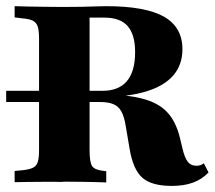

<svg xmlns="http://www.w3.org/2000/svg" viewBox="-20 -591 696 622"><path d="M0 -260.5V-296.8H187.9V-260.5ZM106.5 -145.2V-465.3Q106.5 -491.1 102.4 -504.4Q98.4 -517.7 86.7 -523.8Q75 -529.8 52.4 -531.5L27.4 -534.7V-571Q46 -570.2 71.8 -569.8Q97.6 -569.4 125 -569Q152.4 -568.5 176.6 -568.5H187.9Q221 -568.5 245.2 -569Q269.4 -569.4 288.3 -570.2Q307.3 -571 323.4 -571Q450.8 -571 510.9 -537.1Q571 -503.2 571 -431.5Q571 -380.6 541.1 -346.4Q511.3 -312.1 452.4 -294.4Q393.5 -276.6 306.5 -276.6H197.6V-296.8H312.1Q364.5 -296.8 391.1 -328.2Q417.7 -359.7 417.7 -421.8Q417.7 -479 393.5 -506.5Q369.4 -533.9 318.5 -533.9H270.2V-145.2ZM536.3 11.3Q471.8 11.3 441.5 -14.9Q411.3 -41.1 400 -108.1L387.1 -183.9Q382.3 -213.7 373 -230.2Q363.7 -246.8 347.2 -253.6Q330.6 -260.5 304.8 -260.5H204V-285.5H299.2Q384.7 -285.5 438.3 -272.2Q491.9 -258.9 521 -228.2Q550 -197.6 562.9 -144.4L571 -110.5Q578.2 -79.8 588.3 -66.9Q598.4 -54 616.1 -54Q623.4 -54 629.4 -56Q635.5 -58.1 640.3 -62.1L655.6 -32.3Q633.9 -9.7 604.8 0.8Q575.8 11.3 536.3 11.3ZM176.6 -1.6Q152.4 -2.4 125 -2Q97.6 -1.6 71.8 -1.6Q46 -1.6 27.4 -0.8V-37.1L52.4 -39.5Q75 -41.9 86.7 -47.6Q98.4 -53.2 102.4 -66.5Q106.5 -79.8 106.5 -105.6V-145.2H270.2V-105.6Q270.2 -66.9 277.8 -54Q285.5 -41.1 312.1 -37.9L324.2 -36.3V0Q308.9 -0.8 287.5 -1.2Q266.1 -1.6 243.1 -2Q220.2 -2.4 199.2 -2.4H189.5Z"/></svg>

Font: Playfair 9pt Black
Style: Regular
Weight: 900
Designer: Claus Eggers Sørensen
Foundry: Claus Eggers Sørensen
Version: Version 2.203